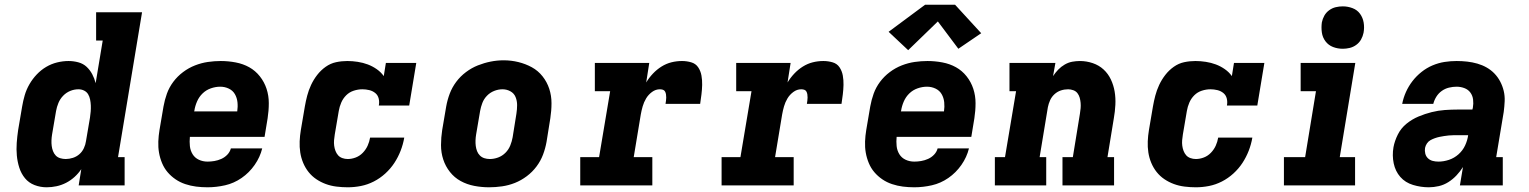

<svg xmlns="http://www.w3.org/2000/svg" viewBox="-20 -787 6490 815"><path d="M178 8Q151 8 126.5 -1.5Q102 -11 86 -30.5Q70 -50 62 -75Q54 -100 51.5 -126.5Q49 -153 51 -180.5Q53 -208 57 -235L74 -335Q78 -359 85 -383Q92 -407 105 -429.5Q118 -452 136 -471Q154 -490 176 -503Q198 -516 222.5 -522Q247 -528 271 -528Q292 -528 312.5 -522.5Q333 -517 347.5 -503.5Q362 -490 371.5 -472Q381 -454 386 -434L416 -615H388V-735H583L481 -120H509V0H314L325 -69Q313 -51 296.5 -36Q280 -21 260.5 -11Q241 -1 220 3.5Q199 8 178 8ZM259 -112Q274 -112 289.5 -117Q305 -122 317 -132.5Q329 -143 336 -158Q343 -173 345 -188L362 -288Q364 -301 365 -314Q366 -327 365.5 -339.5Q365 -352 362.5 -364.5Q360 -377 354 -387Q348 -397 337 -402.5Q326 -408 313 -408Q295 -408 278 -401Q261 -394 248 -380.5Q235 -367 228 -350Q221 -333 218 -316L201 -216Q199 -204 198.5 -191.5Q198 -179 199.5 -167.5Q201 -156 205 -145.5Q209 -135 216.5 -127Q224 -119 235.5 -115.5Q247 -112 259 -112Z M861 8Q836 8 812.5 5Q789 2 766.5 -5.5Q744 -13 725 -26Q706 -39 691.5 -56Q677 -73 668 -94.5Q659 -116 655 -139Q651 -162 652 -186.5Q653 -211 657 -235L674 -335Q679 -363 688.5 -389.5Q698 -416 715.5 -439.5Q733 -463 757 -481Q781 -499 808 -509.5Q835 -520 862.5 -524Q890 -528 917 -528Q949 -528 980.5 -522Q1012 -516 1038 -501.5Q1064 -487 1083 -463Q1102 -439 1111.5 -410Q1121 -381 1121 -349Q1121 -317 1116 -285L1103 -206H786Q784 -186 786 -167Q788 -148 797.5 -132.5Q807 -117 824 -109Q841 -101 861 -101Q875 -101 890 -103.5Q905 -106 919.5 -112.5Q934 -119 945 -130.5Q956 -142 960 -157H1093Q1084 -120 1061 -87Q1038 -54 1005.5 -31.5Q973 -9 935.5 -0.5Q898 8 861 8ZM804 -314H987Q990 -334 988 -353Q986 -372 977 -387.5Q968 -403 951 -411Q934 -419 915 -419Q895 -419 875 -412Q855 -405 840 -390.5Q825 -376 816.5 -356.5Q808 -337 805 -317Z M1456 8Q1432 8 1408 5Q1384 2 1362.5 -6Q1341 -14 1322.5 -26.5Q1304 -39 1290 -56.5Q1276 -74 1267 -95.5Q1258 -117 1254.5 -140Q1251 -163 1252 -187Q1253 -211 1257 -235L1274 -335Q1278 -358 1284 -381Q1290 -404 1300.5 -426.5Q1311 -449 1326.5 -469Q1342 -489 1362.5 -503.5Q1383 -518 1406.5 -523Q1430 -528 1454 -528Q1476 -528 1498.5 -524.5Q1521 -521 1541 -513.5Q1561 -506 1579 -493.5Q1597 -481 1609 -464L1618 -520H1747L1717 -339H1588Q1591 -354 1587.5 -368.5Q1584 -383 1573 -392Q1562 -401 1547.5 -404.5Q1533 -408 1518 -408Q1500 -408 1481.5 -402Q1463 -396 1449.5 -382.5Q1436 -369 1428.5 -351.5Q1421 -334 1418 -316L1401 -216Q1399 -204 1398 -192Q1397 -180 1398.5 -168.5Q1400 -157 1404 -146.5Q1408 -136 1415 -128Q1422 -120 1433 -116Q1444 -112 1456 -112Q1473 -112 1490 -118.5Q1507 -125 1520 -138.5Q1533 -152 1540.5 -168.5Q1548 -185 1551 -203H1696Q1691 -174 1680.5 -147Q1670 -120 1654 -95.5Q1638 -71 1615.5 -50.5Q1593 -30 1566.5 -16.5Q1540 -3 1512 2.5Q1484 8 1456 8Z M2056 8Q2024 8 1993 2Q1962 -4 1935.5 -18.5Q1909 -33 1890 -57Q1871 -81 1861.5 -110Q1852 -139 1852 -171Q1852 -203 1857 -235L1874 -335Q1879 -363 1889 -389.5Q1899 -416 1916.5 -439.5Q1934 -463 1958 -481Q1982 -499 2008.5 -509.5Q2035 -520 2062.5 -525.5Q2090 -531 2118 -531Q2150 -531 2180.5 -523.5Q2211 -516 2237.5 -501.5Q2264 -487 2283 -463Q2302 -439 2311.5 -410Q2321 -381 2321 -349Q2321 -317 2316 -285L2300 -185Q2295 -157 2285 -130.5Q2275 -104 2257.5 -80.5Q2240 -57 2216 -39Q2192 -21 2165.5 -10.5Q2139 0 2111 4Q2083 8 2056 8ZM2059 -112Q2077 -112 2094.5 -118.5Q2112 -125 2125.5 -138.5Q2139 -152 2146 -169.5Q2153 -187 2156 -204L2172 -304Q2175 -323 2175 -341Q2175 -359 2168.5 -375Q2162 -391 2146.5 -399.5Q2131 -408 2113 -408Q2095 -408 2077.5 -401Q2060 -394 2047 -380.5Q2034 -367 2027.5 -350Q2021 -333 2018 -316L2001 -216Q1999 -204 1998.5 -191.5Q1998 -179 1999.5 -167.5Q2001 -156 2005 -145.5Q2009 -135 2017 -127Q2025 -119 2036 -115.5Q2047 -112 2059 -112Z M2443 0V-120H2523L2570 -400H2505V-520H2736L2723 -437Q2735 -457 2751.5 -474.5Q2768 -492 2788 -504.5Q2808 -517 2830 -522.5Q2852 -528 2875 -528Q2895 -528 2914 -522.5Q2933 -517 2943.5 -501.5Q2954 -486 2957.5 -466.5Q2961 -447 2960.5 -426.5Q2960 -406 2957.5 -386Q2955 -366 2952 -346H2805Q2806 -353 2807 -359.5Q2808 -366 2808 -373Q2808 -380 2807 -386.5Q2806 -393 2803 -398.5Q2800 -404 2794 -406Q2788 -408 2781 -408Q2763 -408 2747.5 -396.5Q2732 -385 2722.5 -369Q2713 -353 2708 -335.5Q2703 -318 2700 -301L2670 -120H2749V0Z M3043 0V-120H3123L3170 -400H3105V-520H3336L3323 -437Q3335 -457 3351.5 -474.5Q3368 -492 3388 -504.5Q3408 -517 3430 -522.5Q3452 -528 3475 -528Q3495 -528 3514 -522.5Q3533 -517 3543.5 -501.5Q3554 -486 3557.5 -466.5Q3561 -447 3560.5 -426.5Q3560 -406 3557.5 -386Q3555 -366 3552 -346H3405Q3406 -353 3407 -359.5Q3408 -366 3408 -373Q3408 -380 3407 -386.5Q3406 -393 3403 -398.5Q3400 -404 3394 -406Q3388 -408 3381 -408Q3363 -408 3347.5 -396.5Q3332 -385 3322.5 -369Q3313 -353 3308 -335.5Q3303 -318 3300 -301L3270 -120H3349V0Z M3861 8Q3836 8 3812.5 5Q3789 2 3766.5 -5.5Q3744 -13 3725 -26Q3706 -39 3691.5 -56Q3677 -73 3668 -94.5Q3659 -116 3655 -139Q3651 -162 3652 -186.5Q3653 -211 3657 -235L3674 -335Q3679 -363 3688.5 -389.5Q3698 -416 3715.5 -439.5Q3733 -463 3757 -481Q3781 -499 3808 -509.5Q3835 -520 3862.5 -524Q3890 -528 3917 -528Q3949 -528 3980.5 -522Q4012 -516 4038 -501.5Q4064 -487 4083 -463Q4102 -439 4111.5 -410Q4121 -381 4121 -349Q4121 -317 4116 -285L4103 -206H3786Q3784 -186 3786 -167Q3788 -148 3797.5 -132.5Q3807 -117 3824 -109Q3841 -101 3861 -101Q3875 -101 3890 -103.5Q3905 -106 3919.5 -112.5Q3934 -119 3945 -130.5Q3956 -142 3960 -157H4093Q4084 -120 4061 -87Q4038 -54 4005.5 -31.5Q3973 -9 3935.5 -0.5Q3898 8 3861 8ZM3804 -314H3987Q3990 -334 3988 -353Q3986 -372 3977 -387.5Q3968 -403 3951 -411Q3934 -419 3915 -419Q3895 -419 3875 -412Q3855 -405 3840 -390.5Q3825 -376 3816.5 -356.5Q3808 -337 3805 -317ZM3835 -574 3752 -652 3907 -767H4034L4145 -646L4048 -580L3961 -696Z M4203 0V-120H4246L4293 -400H4265V-520H4460L4450 -464Q4460 -479 4472 -491.5Q4484 -504 4499.5 -513Q4515 -522 4531.5 -525Q4548 -528 4564 -528Q4592 -528 4618.5 -519Q4645 -510 4664.5 -492Q4684 -474 4695.5 -449.5Q4707 -425 4711.5 -398Q4716 -371 4714.5 -342Q4713 -313 4708 -285L4681 -120H4709V0H4490V-120H4534L4564 -304Q4566 -316 4567 -327.5Q4568 -339 4567 -350.5Q4566 -362 4563 -372.5Q4560 -383 4553.5 -391.5Q4547 -400 4536 -404Q4525 -408 4514 -408Q4498 -408 4483 -403Q4468 -398 4456 -387Q4444 -376 4437.5 -361.5Q4431 -347 4428 -332L4393 -120H4421V0Z M5056 8Q5032 8 5008 5Q4984 2 4962.5 -6Q4941 -14 4922.5 -26.5Q4904 -39 4890 -56.5Q4876 -74 4867 -95.5Q4858 -117 4854.5 -140Q4851 -163 4852 -187Q4853 -211 4857 -235L4874 -335Q4878 -358 4884 -381Q4890 -404 4900.5 -426.5Q4911 -449 4926.5 -469Q4942 -489 4962.5 -503.5Q4983 -518 5006.5 -523Q5030 -528 5054 -528Q5076 -528 5098.5 -524.5Q5121 -521 5141 -513.5Q5161 -506 5179 -493.5Q5197 -481 5209 -464L5218 -520H5347L5317 -339H5188Q5191 -354 5187.5 -368.5Q5184 -383 5173 -392Q5162 -401 5147.5 -404.5Q5133 -408 5118 -408Q5100 -408 5081.5 -402Q5063 -396 5049.5 -382.5Q5036 -369 5028.5 -351.5Q5021 -334 5018 -316L5001 -216Q4999 -204 4998 -192Q4997 -180 4998.5 -168.5Q5000 -157 5004 -146.5Q5008 -136 5015 -128Q5022 -120 5033 -116Q5044 -112 5056 -112Q5073 -112 5090 -118.5Q5107 -125 5120 -138.5Q5133 -152 5140.5 -168.5Q5148 -185 5151 -203H5296Q5291 -174 5280.5 -147Q5270 -120 5254 -95.5Q5238 -71 5215.5 -50.5Q5193 -30 5166.5 -16.5Q5140 -3 5112 2.5Q5084 8 5056 8Z M5430 0V-120H5520L5566 -400H5501V-520H5733L5667 -120H5732V0ZM5680 -580Q5658 -580 5638.5 -587.5Q5619 -595 5606.5 -611.5Q5594 -628 5591 -649Q5588 -670 5591 -692Q5594 -707 5601.5 -720.5Q5609 -734 5622 -743.5Q5635 -753 5650 -756.5Q5665 -760 5680 -760Q5701 -760 5721 -752.5Q5741 -745 5753 -728.5Q5765 -712 5768.5 -691Q5772 -670 5768 -648Q5765 -633 5757.5 -619.5Q5750 -606 5737 -596.5Q5724 -587 5709 -583.5Q5694 -580 5680 -580Z M6045 8Q6011 8 5978 -2Q5945 -12 5924 -36Q5903 -60 5896 -93.5Q5889 -127 5895 -162Q5900 -189 5913.5 -216Q5927 -243 5950.5 -262Q5974 -281 6001.5 -292.5Q6029 -304 6057 -311Q6085 -318 6113 -320Q6141 -322 6169 -322H6230L6232 -330Q6235 -347 6233 -364Q6231 -381 6221.5 -394Q6212 -407 6196 -413Q6180 -419 6163 -419Q6147 -419 6130.5 -415Q6114 -411 6100 -401Q6086 -391 6077 -376.5Q6068 -362 6064 -346H5932Q5937 -372 5948 -396.5Q5959 -421 5975.5 -442.5Q5992 -464 6014 -481.5Q6036 -499 6061 -509.5Q6086 -520 6111.5 -524Q6137 -528 6163 -528Q6186 -528 6208 -525.5Q6230 -523 6251 -517Q6272 -511 6290.5 -500.5Q6309 -490 6323.5 -475Q6338 -460 6348 -441Q6358 -422 6363 -401Q6368 -380 6367 -357.5Q6366 -335 6363 -312L6331 -120H6359V0H6177L6190 -78Q6178 -59 6162.5 -42.5Q6147 -26 6128 -14Q6109 -2 6087.5 3Q6066 8 6045 8ZM6086 -101Q6108 -101 6130.5 -108.5Q6153 -116 6171 -132Q6189 -148 6199 -169.5Q6209 -191 6212 -213H6169Q6159 -213 6149 -213Q6139 -213 6129.5 -212Q6120 -211 6110 -209.5Q6100 -208 6090.5 -206Q6081 -204 6071 -200.5Q6061 -197 6052 -192Q6043 -187 6037 -178Q6031 -169 6029 -159Q6027 -147 6030 -135Q6033 -123 6041.5 -115Q6050 -107 6061.5 -104Q6073 -101 6086 -101Z"/></svg>

Font: Iosevka Etoile Heavy Oblique
Style: Regular
Weight: 900
Italic angle: -9°
Designer: Belleve Invis
Foundry: Belleve Invis
Version: Version 15.5.2; ttfautohint (v1.8.4)